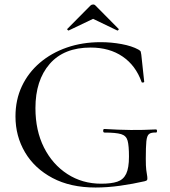

<svg xmlns="http://www.w3.org/2000/svg" viewBox="-20 -824 756 856"><path d="M406 12Q294 12 214 -30.5Q134 -73 91.5 -145Q49 -217 49 -305Q49 -379 77.5 -439.5Q106 -500 157.5 -544Q209 -588 278 -612Q347 -636 429 -636Q476 -636 522 -627.5Q568 -619 597 -603Q606 -598 607.5 -593.5Q609 -589 610 -580L623 -459Q623 -457 617.5 -456Q612 -455 611 -459Q585 -532 526.5 -572Q468 -612 384 -612Q265 -612 201.5 -539Q138 -466 138 -342Q138 -242 176 -166.5Q214 -91 280.5 -48Q347 -5 431 -5Q476 -5 503 -14Q530 -23 542.5 -49Q555 -75 555 -126Q555 -174 549 -196.5Q543 -219 520 -226Q497 -233 446 -233Q440 -233 440 -241Q440 -249 445 -249Q510 -245 563.5 -244.5Q617 -244 675 -247Q680 -247 680 -240Q680 -233 675 -233Q654 -234 644.5 -226.5Q635 -219 632.5 -194Q630 -169 630 -116Q630 -83 632 -67Q634 -51 635.5 -43.5Q637 -36 637 -28Q637 -22 634.5 -20Q632 -18 625 -16Q573 -4 516 4Q459 12 406 12ZM280 -695 383 -799Q388 -804 395 -804Q402 -804 406 -799L508 -696Q511 -694 508 -690.5Q505 -687 503 -688L395 -740L286 -688Q285 -687 281.5 -690.5Q278 -694 280 -695Z"/></svg>

Font: Cormorant Medium
Style: Regular
Weight: 500
Designer: Christian Thalmann (Catharsis Fonts)
Foundry: Catharsis Fonts
Version: Version 4.000